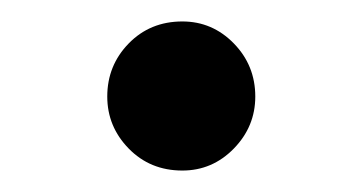

<svg xmlns="http://www.w3.org/2000/svg" viewBox="-20 -145 338 179"><path d="M150 14Q120 14 100 -6.5Q80 -27 80 -55Q80 -84 100 -104.5Q120 -125 150 -125Q178 -125 198 -104.5Q218 -84 218 -55Q218 -27 198 -6.5Q178 14 150 14Z"/></svg>

Font: Arima SemiBold
Style: Regular
Weight: 600
Designer: Joana Correia and Natanael Gama
Foundry: NDISCOVER
Version: Version 1.101;gftools[0.9.23]